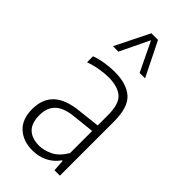

<svg xmlns="http://www.w3.org/2000/svg" viewBox="-254 -869 938 938"><g transform="rotate(45 215.0 -400.0)"><path d="M182.5 8Q119 8 79.2 -28.5Q39.5 -65 39.5 -134Q39.5 -204 80.5 -243Q121.5 -282 206.5 -291L322.5 -304V-375Q322.5 -454 289.2 -481.2Q256 -508.5 193.5 -508.5Q167 -508.5 134 -503Q101 -497.5 67.5 -485.5V-527Q95 -537.5 130.5 -543Q166 -548.5 197 -548.5Q278.5 -548.5 322 -510.5Q365.5 -472.5 365.5 -373.5V0H328L324 -60.5H320Q295.5 -26 260.2 -9Q225 8 182.5 8ZM85.5 -139.5Q85.5 -83.5 112.8 -57.5Q140 -31.5 189.5 -31.5Q222.5 -31.5 258.5 -48.8Q294.5 -66 322.5 -113V-266L207 -253.5Q144.5 -247 115 -218.5Q85.5 -190 85.5 -139.5ZM101.5 -630.5 189.5 -808H235.5L323.5 -630.5H286L212.5 -783L139 -630.5Z"/></g></svg>

Font: Encode Sans Cnd XLt
Style: Regular
Weight: 200
Width: 3
Designer: Multiple Designers
Foundry: Impallari Type
Version: Version 3.002; ttfautohint (v1.8.3) -l 8 -r 50 -G 200 -x 14 